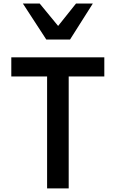

<svg xmlns="http://www.w3.org/2000/svg" viewBox="-20 -1042 640 1062"><path d="M240.5 -619H42.5V-725H557V-619H360V0H240.5ZM106.5 -1022.5H199.5L301.5 -898.5L400.5 -1022.5H493.5L367.5 -823.5H236Z"/></svg>

Font: JuliaMono SemiBold
Style: Regular
Weight: 600
Monospace: yes
Designer: cormullion
Foundry: corm
Version: Version 0.055; ttfautohint (v1.8.4)